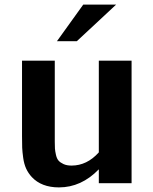

<svg xmlns="http://www.w3.org/2000/svg" viewBox="-20 -792 663 830"><path d="M481.9 -772 312 -613.8H226.1L339.8 -772ZM216.8 -180.2Q216.8 -161.1 217.5 -149.9Q218.3 -138.7 221.9 -122.6Q225.6 -106.4 232.9 -97.9Q240.2 -89.4 254.4 -82.8Q268.6 -76.2 289.1 -76.2Q356 -76.2 407.2 -133.3V-529.8H548.8V0H407.2V-60.1Q331.5 18.1 234.9 18.1Q159.2 18.1 117.2 -26.9Q102.1 -43.5 93 -63.2Q84 -83 80.3 -109.4Q76.7 -135.7 75.9 -153.6Q75.2 -171.4 75.2 -204.1V-529.8H216.8Z"/></svg>

Font: Aurulent Sans
Style: Bold
Weight: 700
Version: Version 2007.05.04